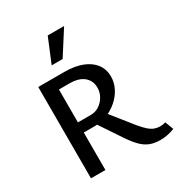

<svg xmlns="http://www.w3.org/2000/svg" viewBox="-210 -1048 1118 1198"><g transform="rotate(-30 349.5 -448.5)"><path d="M100 0V-658H290Q362 -658 415 -637.5Q468 -617 497 -579Q526 -541 526 -488Q526 -445 506 -405.5Q486 -366 452 -336Q418 -306 374.5 -288Q331 -270 284 -270H139V-343H297Q330 -343 357 -360.5Q384 -378 401 -407Q418 -436 418 -470Q418 -520 382.5 -550Q347 -580 280 -580H204V0ZM597 10Q556 10 524.5 -1.5Q493 -13 465.5 -39.5Q438 -66 408 -110L284 -295L368 -325L510 -147Q537 -114 558 -96Q579 -78 597.5 -71.5Q616 -65 634 -65Q641 -65 653 -66Q665 -67 676 -71L699 -10Q669 1 644.5 5.5Q620 10 597 10ZM240 -733 312 -907H430L319 -733Z"/></g></svg>

Font: Ysabeau Infant SemiBold
Style: Regular
Weight: 600
Designer: Christian Thalmann (Catharsis Fonts)
Version: Version 2.002; featfreeze: ss01,ss02,lnum